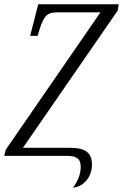

<svg xmlns="http://www.w3.org/2000/svg" viewBox="-47 -734 579 904"><path d="M297 150Q313 128 323 103Q333 78 333 51Q333 23 318 11.5Q303 0 271 0H-27L-20 -29L426 -676H221Q184 -676 168.5 -657.5Q153 -639 140 -598L130 -565H95L133 -714H512L507 -684L61 -38H287Q337 -38 361.5 -19.5Q386 -1 386 41Q386 82 362 113Q338 144 297 150Z"/></svg>

Font: Noto Serif ExtraCondensed Light
Style: Italic
Weight: 300
Width: 2
Italic angle: -12°
Designer: Monotype Design Team
Foundry: Monotype Imaging Inc.
Version: Version 2.014; ttfautohint (v1.8.4.7-5d5b)